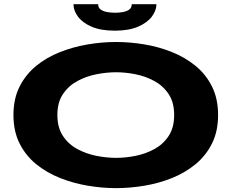

<svg xmlns="http://www.w3.org/2000/svg" viewBox="-20 -912 1140 942"><path d="M549.5 11Q481 11 410 -1Q339 -13 273.8 -39Q208.5 -65 157.2 -106.8Q106 -148.5 76 -208.2Q46 -268 46 -348Q46 -427.5 76 -487Q106 -546.5 157.2 -588.5Q208.5 -630.5 273.8 -656.2Q339 -682 410 -694Q481 -706 549.5 -706Q617.5 -706 688.2 -694.2Q759 -682.5 823.8 -656.5Q888.5 -630.5 939.5 -588.8Q990.5 -547 1020.2 -487.2Q1050 -427.5 1050 -348Q1050 -268 1020.2 -208.2Q990.5 -148.5 939.5 -106.5Q888.5 -64.5 823.8 -38.5Q759 -12.5 688.2 -0.8Q617.5 11 549.5 11ZM549.5 -137.5Q595 -137.5 644.5 -147.2Q694 -157 737.2 -180.5Q780.5 -204 807.5 -245Q834.5 -286 834.5 -348Q834.5 -409.5 807.5 -450.2Q780.5 -491 737.2 -514.5Q694 -538 644.5 -547.8Q595 -557.5 549.5 -557.5Q504 -557.5 453.8 -547.8Q403.5 -538 359.8 -514.5Q316 -491 288.8 -450.2Q261.5 -409.5 261.5 -348Q261.5 -286 288.8 -245Q316 -204 359.8 -180.5Q403.5 -157 453.8 -147.2Q504 -137.5 549.5 -137.5ZM543.5 -761.5Q474.5 -761.5 429.5 -781Q384.5 -800.5 362.5 -830.5Q340.5 -860.5 340.5 -891.5H461.5Q461.5 -873.5 475 -864.5Q488.5 -855.5 507.8 -852.5Q527 -849.5 544.5 -849.5Q562 -849.5 581 -852.5Q600 -855.5 613.2 -864.5Q626.5 -873.5 626.5 -891.5H747.5Q747.5 -860.5 725 -830.5Q702.5 -800.5 657.2 -781Q612 -761.5 543.5 -761.5Z"/></svg>

Font: Trispace Expanded ExtraBold
Style: Regular
Weight: 800
Width: 7
Designer: Tyler Finck
Foundry: Etcetera Type Company
Version: Version 1.210; ttfautohint (v1.8.3)